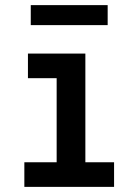

<svg xmlns="http://www.w3.org/2000/svg" viewBox="-20 -729 540 749"><path d="M75 0V-96H201V-424H89V-520H313V-96H425V0ZM100 -631V-709H400V-631Z"/></svg>

Font: Iosevka Term Curly
Style: Bold
Weight: 700
Designer: Belleve Invis
Foundry: Belleve Invis
Version: Version 32.3.0